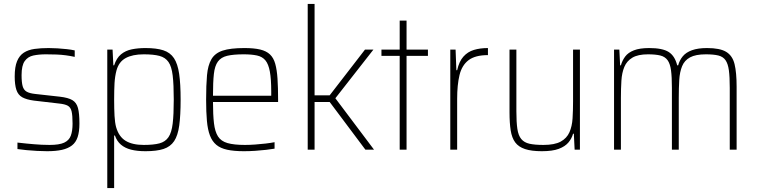

<svg xmlns="http://www.w3.org/2000/svg" viewBox="-20 -763 3861 979"><path d="M220 8Q197 8 169 6.5Q141 5 115 2.5Q89 0 69 -3V-36Q95 -33 115.5 -31Q136 -29 154.5 -27.5Q173 -26 192 -25Q211 -24 233 -24Q282 -24 307 -35.5Q332 -47 341 -71Q350 -95 350 -133Q350 -175 345 -195.5Q340 -216 325.5 -224Q311 -232 282 -235L153 -250Q115 -255 93.5 -267Q72 -279 63.5 -305Q55 -331 55 -373Q55 -422 67 -451Q79 -480 101.5 -494.5Q124 -509 156 -513.5Q188 -518 228 -518Q250 -518 273.5 -516.5Q297 -515 320 -512.5Q343 -510 361 -506V-473Q338 -478 315.5 -481Q293 -484 268.5 -485Q244 -486 214 -486Q178 -486 150 -480Q122 -474 106 -451.5Q90 -429 90 -380Q90 -343 95.5 -323.5Q101 -304 116 -295.5Q131 -287 159 -284L285 -270Q328 -265 349 -252.5Q370 -240 377.5 -212.5Q385 -185 385 -133Q385 -92 376 -64.5Q367 -37 347 -21.5Q327 -6 296 1Q265 8 220 8Z M527 196V-510H554L558 -430H562Q574 -467 597 -486Q620 -505 652 -511.5Q684 -518 722 -518Q778 -518 813 -506.5Q848 -495 867 -466.5Q886 -438 893.5 -386.5Q901 -335 901 -255Q901 -175 894 -123.5Q887 -72 868 -43.5Q849 -15 814 -3.5Q779 8 722 8Q679 8 648 0Q617 -8 596.5 -25.5Q576 -43 566 -72H562V196ZM713 -24Q763 -24 793 -32Q823 -40 839 -63.5Q855 -87 860.5 -133Q866 -179 866 -255Q866 -332 860.5 -378Q855 -424 839 -447Q823 -470 793 -478Q763 -486 713 -486Q656 -486 621 -467Q586 -448 574 -404Q566 -374 564 -339Q562 -304 562 -255Q562 -207 564 -172Q566 -137 572 -115Q586 -66 620.5 -45Q655 -24 713 -24Z M1224 8Q1173 8 1138.5 0.5Q1104 -7 1083 -24.5Q1062 -42 1050.5 -72Q1039 -102 1035 -147Q1031 -192 1031 -254Q1031 -329 1035.5 -379.5Q1040 -430 1058 -461Q1076 -492 1115.5 -505Q1155 -518 1226 -518Q1275 -518 1306.5 -510.5Q1338 -503 1356.5 -485.5Q1375 -468 1383.5 -437.5Q1392 -407 1395 -362Q1398 -317 1398 -256V-243H1066Q1066 -178 1071 -135Q1076 -92 1091.5 -67.5Q1107 -43 1140 -33.5Q1173 -24 1229 -24Q1253 -24 1280.5 -26Q1308 -28 1334 -31Q1360 -34 1380 -38V-5Q1363 -2 1337 1Q1311 4 1281.5 6Q1252 8 1224 8ZM1363 -256V-296Q1363 -360 1356 -398Q1349 -436 1333.5 -455Q1318 -474 1290.5 -480Q1263 -486 1223 -486Q1170 -486 1138.5 -478.5Q1107 -471 1091 -449Q1075 -427 1070.5 -385.5Q1066 -344 1066 -275H1382Z M1549 0V-743H1584V-277H1661L1841 -510H1884L1690 -262L1887 0H1843L1661 -243H1584V0Z M2018 0V-478H1925V-510H2018V-658H2053V-510H2162V-478H2053V0Z M2276 0V-510H2303L2307 -405H2311Q2321 -450 2343 -474.5Q2365 -499 2396.5 -508.5Q2428 -518 2468 -518V-482Q2403 -482 2369 -456Q2335 -430 2323 -380Q2311 -330 2311 -259V0Z M2743 8Q2690 8 2657 -3Q2624 -14 2607 -37Q2590 -60 2584 -98Q2578 -136 2578 -190V-510H2613V-195Q2613 -140 2618 -106Q2623 -72 2638 -54Q2653 -36 2680 -30Q2707 -24 2751 -24Q2808 -24 2839 -41Q2870 -58 2883.5 -88.5Q2897 -119 2899.5 -159.5Q2902 -200 2902 -246V-510H2937V0H2910L2906 -81H2902Q2895 -56 2878 -36Q2861 -16 2829 -4Q2797 8 2743 8Z M3111 0V-510H3138L3142 -430H3146Q3153 -455 3168 -475Q3183 -495 3212.5 -506.5Q3242 -518 3290 -518Q3358 -518 3389.5 -498Q3421 -478 3433 -430H3438Q3445 -456 3461.5 -476Q3478 -496 3508.5 -507Q3539 -518 3585 -518Q3651 -518 3683 -498.5Q3715 -479 3725.5 -436Q3736 -393 3736 -320V0H3701V-315Q3701 -371 3696.5 -404.5Q3692 -438 3679.5 -456Q3667 -474 3643 -480Q3619 -486 3579 -486Q3527 -486 3498.5 -470.5Q3470 -455 3458 -425.5Q3446 -396 3443.5 -355.5Q3441 -315 3441 -264V0H3406V-315Q3406 -371 3401.5 -404.5Q3397 -438 3384 -456Q3371 -474 3347 -480Q3323 -486 3284 -486Q3233 -486 3204.5 -469Q3176 -452 3163.5 -422Q3151 -392 3148.5 -351.5Q3146 -311 3146 -264V0Z"/></svg>

Font: Saira SemiCondensed Thin
Style: Regular
Weight: 250
Width: 4
Designer: Hector Gatti with collaboration of the Omnibus-Type team
Foundry: Omnibus-Type
Version: Version 1.101